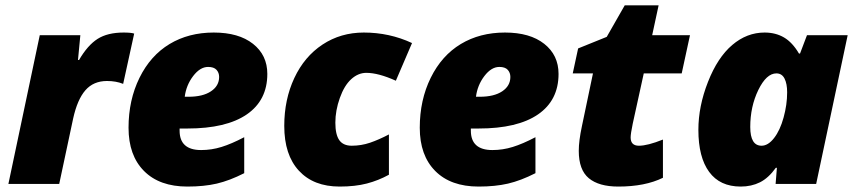

<svg xmlns="http://www.w3.org/2000/svg" viewBox="-20 -684 3183 714"><path d="M439.9 -563Q467.3 -563 479 -559.1L438 -372.1Q411.6 -382.8 377.9 -382.8Q327.6 -382.8 297.6 -348.4Q267.6 -314 252 -243.2L200.2 0H11.2L127.9 -553.2H278.8L270 -460.9H273.9Q305.7 -515.6 342.8 -539.3Q379.9 -563 439.9 -563Z M676.8 9.8Q573.2 9.8 515.6 -48.1Q458 -106 458 -209Q458 -312 498.8 -394.8Q539.6 -477.5 610.6 -520.3Q681.6 -563 774.9 -563Q867.7 -563 920.9 -521Q974.1 -479 974.1 -409.2Q974.1 -311 897.7 -258.5Q821.3 -206.1 676.8 -206.1H647.9V-198.2Q647.9 -126 728 -126Q766.6 -126 803.7 -137.5Q840.8 -148.9 888.2 -173.8V-40Q833.5 -12.2 786.1 -1.2Q738.8 9.8 676.8 9.8ZM753.9 -435.1Q724.1 -435.1 698.2 -401.1Q672.4 -367.2 667 -324.2H681.2Q734.4 -324.2 764.6 -344.5Q794.9 -364.7 794.9 -397.9Q794.9 -413.6 785.2 -424.3Q775.4 -435.1 753.9 -435.1Z M1243.2 9.8Q1146 9.8 1091.6 -49.1Q1037.1 -107.9 1037.1 -215.8Q1037.1 -314 1074.5 -393.8Q1111.8 -473.6 1179.4 -518.3Q1247.1 -563 1333 -563Q1428.2 -563 1512.2 -523.9L1452.1 -383.8Q1387.2 -413.1 1342.3 -413.1Q1312 -413.1 1286.1 -389.6Q1260.3 -366.2 1243.7 -319.6Q1227.1 -272.9 1227.1 -228Q1227.1 -183.6 1241.7 -162.8Q1256.3 -142.1 1288.1 -142.1Q1323.2 -142.1 1356.2 -153.3Q1389.2 -164.6 1426.3 -184.1V-34.2Q1387.2 -12.7 1344 -1.5Q1300.8 9.8 1243.2 9.8Z M1759.8 9.8Q1656.2 9.8 1598.6 -48.1Q1541 -106 1541 -209Q1541 -312 1581.8 -394.8Q1622.6 -477.5 1693.6 -520.3Q1764.6 -563 1857.9 -563Q1950.7 -563 2003.9 -521Q2057.1 -479 2057.1 -409.2Q2057.1 -311 1980.7 -258.5Q1904.3 -206.1 1759.8 -206.1H1731V-198.2Q1731 -126 1811 -126Q1849.6 -126 1886.7 -137.5Q1923.8 -148.9 1971.2 -173.8V-40Q1916.5 -12.2 1869.1 -1.2Q1821.8 9.8 1759.8 9.8ZM1836.9 -435.1Q1807.1 -435.1 1781.2 -401.1Q1755.4 -367.2 1750 -324.2H1764.2Q1817.4 -324.2 1847.7 -344.5Q1877.9 -364.7 1877.9 -397.9Q1877.9 -413.6 1868.2 -424.3Q1858.4 -435.1 1836.9 -435.1Z M2356 -142.1Q2388.2 -142.1 2445.3 -165V-22.9Q2378.9 9.8 2279.3 9.8Q2207 9.8 2169.7 -21.2Q2132.3 -52.2 2132.3 -123Q2132.3 -160.2 2144 -214.8L2185.1 -411.1H2109.9L2129.9 -503.9L2236.3 -546.9L2303.2 -664.1H2429.2L2405.3 -553.2H2545.9L2515.1 -411.1H2374L2333 -224.1Q2325.2 -186.5 2325.2 -172.9Q2325.2 -142.1 2356 -142.1Z M2812 -142.1Q2836.4 -142.1 2858.6 -170.7Q2880.9 -199.2 2894 -247.1Q2907.2 -294.9 2907.2 -340.8Q2907.2 -372.6 2897.5 -391.8Q2887.7 -411.1 2867.2 -411.1Q2830.1 -411.1 2800 -349.4Q2770 -287.6 2770 -211.9Q2770 -142.1 2812 -142.1ZM3015.1 0H2864.3L2869.1 -60.1H2865.2Q2837.9 -22 2806.2 -6.1Q2774.4 9.8 2734.4 9.8Q2657.2 9.8 2617.2 -44.7Q2577.1 -99.1 2577.1 -201.2Q2577.1 -288.6 2612.8 -379.4Q2648.4 -470.2 2702.9 -516.6Q2757.3 -563 2823.2 -563Q2864.3 -563 2895.5 -544.7Q2926.8 -526.4 2951.2 -484.9H2955.1L2981 -553.2H3132.3Z"/></svg>

Font: Open Sans Extrabold
Style: Italic
Weight: 800
Italic angle: -12°
Foundry: Ascender Corporation
Version: Version 1.10